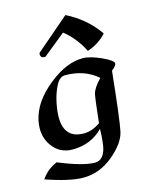

<svg xmlns="http://www.w3.org/2000/svg" viewBox="-148 -786 812 1034"><g transform="rotate(-15 258.5 -268.5)"><path d="M187 167Q112.3 167 -20 121.1Q14.6 71.3 68.4 49.8Q201.7 105 267.6 105Q316.9 105 331.5 37.1Q338.4 3.9 340.3 -64Q272.9 5.4 170.4 5.4Q97.2 5.4 56.2 -53.7Q27.3 -95.7 27.3 -147.9Q27.3 -169.9 32.2 -193.4Q54.2 -294.9 160.6 -378.4Q257.8 -455.6 347.7 -455.6Q388.2 -455.6 451.2 -427.2Q510.7 -399.9 510.7 -382.8Q510.7 -371.1 483.9 -349.6Q456.1 -82.5 442.9 -21Q429.7 40.5 353.8 103.8Q277.8 167 187 167ZM251.5 -62.5Q295.4 -62.5 342.8 -94.2Q357.4 -227.1 362.8 -252Q369.6 -283.2 413.1 -328.6Q341.8 -391.6 232.4 -391.6Q202.6 -391.6 182.1 -351.8Q161.6 -312 151.4 -263.2Q141.6 -216.8 141.6 -181.2Q141.6 -62.5 251.5 -62.5ZM386.2 -486.3Q345.2 -566.9 282.2 -616.2L156.2 -514.2Q130.4 -514.2 130.4 -534.7Q130.4 -538.6 131.3 -543L318.8 -704.1Q427.2 -649.9 492.7 -555.2Q450.7 -507.8 386.2 -486.3Z"/></g></svg>

Font: Balgruf
Style: Italic
Weight: 500
Italic angle: -12°
Designer: Paul James Miller
Foundry: High-Logic / Made with FontCreator
Version: Version 1.201;March 28, 2021;FontCreator 13.0.0.2683 64-bit